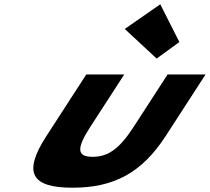

<svg xmlns="http://www.w3.org/2000/svg" viewBox="-20 -860 978 895"><path d="M727.1 -840 561.6 -725 710.2 -587 816.1 -664ZM382.3 -513H559.3L401.2 -269C335.8 -168 337.6 -129 411.6 -129C485.6 -129 537.8 -168 603.2 -269L761.3 -513H938.3L752.4 -226C641 -54 510.3 15 318.3 15C126.3 15 85 -54 196.4 -226Z"/></svg>

Font: Hussar
Style: BdWodka
Weight: 700
Foundry: Cannot Into Space Fonts
Version: Version 2.00